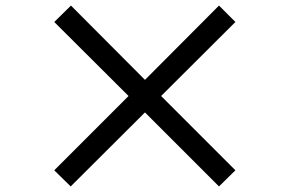

<svg xmlns="http://www.w3.org/2000/svg" viewBox="-20 -723 1040 690"><path d="M767 -53 826 -111 559 -378 826 -644 767 -703 501 -436 235 -703 175 -644 442 -378 175 -111 234 -53 501 -319Z"/></svg>

Font: DAIFUKU Sans JP Medium
Style: Regular
Weight: 500
Designer: Original font ‘Source Han Sans JP’ : Ryoko NISHIZUKA  (kana, bopomofo & ideographs); Paul D. Hunt (Latin, Greek & Cyrill
Foundry: Daifuku
Version: Version 1.000